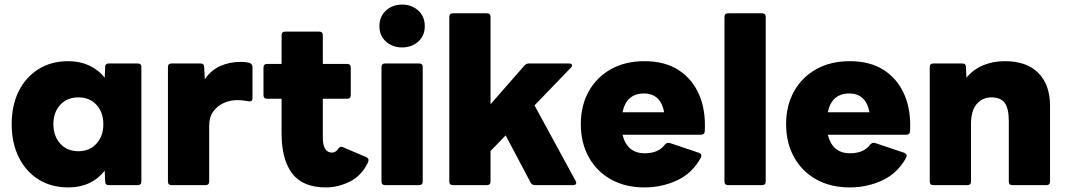

<svg xmlns="http://www.w3.org/2000/svg" viewBox="-20 -808 4657 838"><path d="M278 10Q204 10 148.5 -24.5Q93 -59 62 -121.5Q31 -184 31 -266Q31 -349 62 -410.5Q93 -472 148.5 -506.5Q204 -541 278 -541Q328 -541 368.5 -522.5Q409 -504 437 -469L439 -516Q439 -531 455 -531H581Q597 -531 597 -516V-16Q597 0 581 0H455Q439 0 439 -16L437 -63Q379 10 278 10ZM322 -148Q371 -148 401 -181Q431 -214 431 -266Q431 -318 401 -350.5Q371 -383 322 -383Q273 -383 243 -350.5Q213 -318 213 -266Q213 -214 243 -181Q273 -148 322 -148Z M729 0Q713 0 713 -16V-516Q713 -531 729 -531H854Q871 -531 871 -516L874 -462Q901 -502 942 -520Q983 -538 1030 -538Q1041 -538 1050.5 -537Q1060 -536 1068 -534Q1082 -529 1082 -516V-379Q1082 -363 1064 -366Q1054 -368 1041.5 -369.5Q1029 -371 1013 -371Q987 -371 959 -359.5Q931 -348 912 -323Q893 -298 893 -259V-16Q893 0 877 0Z M1402 10Q1302 10 1255.5 -50.5Q1209 -111 1209 -225V-377H1146Q1130 -377 1130 -393V-513Q1130 -529 1146 -529H1209V-654Q1209 -670 1225 -670H1373Q1389 -670 1389 -654V-529H1495Q1511 -529 1511 -513V-393Q1511 -377 1495 -377H1389V-208Q1389 -142 1429 -142Q1446 -142 1458 -161Q1465 -171 1478 -165L1579 -122Q1594 -115 1585 -97Q1557 -40 1506 -15Q1455 10 1402 10Z M1735 -601Q1693 -601 1664.5 -626.5Q1636 -652 1636 -694Q1636 -736 1664.5 -762Q1693 -788 1735 -788Q1777 -788 1805.5 -762Q1834 -736 1834 -694Q1834 -652 1805.5 -626.5Q1777 -601 1735 -601ZM1661 0Q1645 0 1645 -16V-516Q1645 -531 1661 -531H1809Q1825 -531 1825 -516V-16Q1825 0 1809 0Z M1957 0Q1941 0 1941 -16V-734Q1941 -750 1957 -750H2105Q2121 -750 2121 -734V-353L2269 -522Q2277 -531 2288 -531H2463Q2473 -531 2476 -525.5Q2479 -520 2471 -512L2313 -348L2492 -19Q2497 -11 2494 -5.5Q2491 0 2481 0H2315Q2302 0 2296 -11L2187 -217L2121 -149V-16Q2121 0 2105 0Z M2793 10Q2709 10 2646.5 -25Q2584 -60 2549.5 -122.5Q2515 -185 2515 -266Q2515 -347 2549.5 -409Q2584 -471 2646.5 -506Q2709 -541 2793 -541Q2882 -541 2942 -502Q3002 -463 3031.5 -394.5Q3061 -326 3056 -235Q3055 -220 3039 -220H2697Q2717 -139 2794 -139Q2854 -139 2882 -177Q2891 -187 2903 -184L3031 -141Q3046 -134 3039 -120Q3002 -52 2935.5 -21Q2869 10 2793 10ZM2791 -400Q2714 -400 2697 -318H2879Q2863 -400 2791 -400Z M3158 0Q3142 0 3142 -16V-734Q3142 -750 3158 -750H3306Q3322 -750 3322 -734V-16Q3322 0 3306 0Z M3689 10Q3605 10 3542.5 -25Q3480 -60 3445.5 -122.5Q3411 -185 3411 -266Q3411 -347 3445.5 -409Q3480 -471 3542.5 -506Q3605 -541 3689 -541Q3778 -541 3838 -502Q3898 -463 3927.5 -394.5Q3957 -326 3952 -235Q3951 -220 3935 -220H3593Q3613 -139 3690 -139Q3750 -139 3778 -177Q3787 -187 3799 -184L3927 -141Q3942 -134 3935 -120Q3898 -52 3831.5 -21Q3765 10 3689 10ZM3687 -400Q3610 -400 3593 -318H3775Q3759 -400 3687 -400Z M4054 0Q4038 0 4038 -16V-516Q4038 -531 4054 -531H4179Q4196 -531 4196 -516L4198 -469Q4228 -505 4271 -523Q4314 -541 4366 -541Q4461 -541 4512 -489.5Q4563 -438 4563 -346V-16Q4563 0 4547 0H4399Q4383 0 4383 -16V-279Q4383 -335 4365 -359Q4347 -383 4307 -383Q4268 -383 4243 -354Q4218 -325 4218 -266V-16Q4218 0 4202 0Z"/></svg>

Font: LINE Seed Sans ExtraBold
Style: Regular
Weight: 800
Designer: LINE VX Design & Dalton Maag Ltd & Sandoll Inc
Foundry: Dalton Maag Ltd
Version: Version 1.003